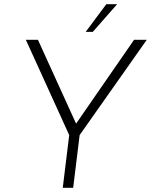

<svg xmlns="http://www.w3.org/2000/svg" viewBox="-20 -901 724 921"><path d="M684 -710 362 -253 331 0H281L312 -253L104 -710H162L345 -308L623 -710ZM425 -748H391L490 -881H542Z"/></svg>

Font: Josefin Sans Light
Style: Italic
Weight: 300
Italic angle: -7°
Designer: Santiago Orozco
Foundry: Typemade
Version: Version 2.000